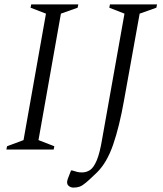

<svg xmlns="http://www.w3.org/2000/svg" viewBox="-20 -680 740 873"><path d="M9 0 12 -15 87 -43 189 -618 119 -645 122 -660H336L333 -645L257 -618L155 -43L227 -15L224 0ZM314 173Q300 173 290.5 163.5Q281 154 288 134L303 95H308Q323 100 332 102Q341 104 353 104Q373 104 389.5 93Q406 82 420 49Q434 16 445 -51L546 -618L477 -645L480 -660H694L691 -645L615 -618L544 -224Q523 -105 494.5 -22.5Q466 60 421 104Q390 134 372.5 149Q355 164 342.5 168.5Q330 173 314 173Z"/></svg>

Font: Spectral SC Light
Style: Italic
Weight: 300
Italic angle: -10°
Designer: Jean-Baptiste Levee
Foundry: Production Type
Version: Version 2.001